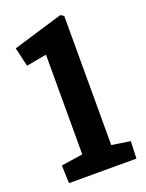

<svg xmlns="http://www.w3.org/2000/svg" viewBox="-133 -761 631 827"><g transform="rotate(-20 182.5 -347.5)"><path d="M37 -1 34 -83 133 -98V-555L40 -538L20 -625L249 -694L264 -685V-93L349 -80L346 -1Z"/></g></svg>

Font: Kreon Light
Style: Bold
Weight: 700
Version: Version 2.002